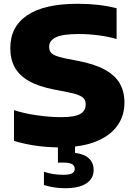

<svg xmlns="http://www.w3.org/2000/svg" viewBox="-20 -770 713 1016"><path d="M377 5.5V39Q427 45.5 451.2 68.8Q475.5 92 475.5 129.5Q475.5 175 437 200.5Q398.5 226 324.5 226Q266 226 212.5 209V139Q260.5 155 315 155Q345.5 155 360.5 147.8Q375.5 140.5 375.5 123.5Q375.5 106 360.8 98.2Q346 90.5 316 90.5H286.5V10Q161.5 8 54 -24.5V-187.5Q104.5 -170 174.8 -160Q245 -150 302.5 -150Q375 -150 404.2 -166.8Q433.5 -183.5 433.5 -217Q433.5 -235 425 -246.8Q416.5 -258.5 395.2 -267Q374 -275.5 334.5 -283L267.5 -296Q184.5 -312 133.2 -341.2Q82 -370.5 58.2 -413.5Q34.5 -456.5 34.5 -516Q34.5 -629 124.5 -689.5Q214.5 -750 392 -750Q504 -750 597 -726.5V-563.5Q557.5 -575.5 503.8 -582.8Q450 -590 397.5 -590Q311 -590 275.5 -572.5Q240 -555 240 -523Q240 -506 247.2 -495Q254.5 -484 272.2 -476.2Q290 -468.5 323 -461.5L389.5 -448.5Q480 -431.5 534.8 -401.2Q589.5 -371 614 -328.2Q638.5 -285.5 638.5 -227Q638.5 -163.5 607.5 -114.5Q576.5 -65.5 517.5 -34.8Q458.5 -4 377 5.5Z"/></svg>

Font: Encode Sans Expanded ExtraBold
Style: Regular
Weight: 800
Width: 7
Designer: Multiple Designers
Foundry: Impallari Type
Version: Version 2.000